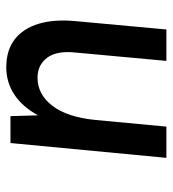

<svg xmlns="http://www.w3.org/2000/svg" viewBox="10 -546 537 596"><g transform="rotate(-90 278.0 -248.5)"><path d="M85.5 0 131.5 -484H215L217.5 -398.5Q244 -447 282 -472Q320 -497 366.5 -497Q420 -497 453.8 -470.5Q487.5 -444 501.8 -396.2Q516 -348.5 510 -283L484 0H386.5L412.5 -283Q418.5 -341 396 -370.5Q373.5 -400 334.5 -400Q282.5 -400 247 -353.8Q211.5 -307.5 203 -219L182.5 0Z"/></g></svg>

Font: Karla SemiBold
Style: Italic
Weight: 600
Italic angle: -8°
Designer: Jonathan Pinhorn
Version: Version 2.004;gftools[0.9.33]